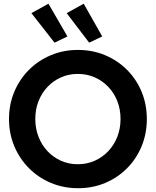

<svg xmlns="http://www.w3.org/2000/svg" viewBox="-20 -993 829 1021"><path d="M395.1 7.8Q318.1 7.8 251.3 -20.1Q184.5 -48 134.4 -98.2Q84.2 -148.4 56.1 -215.4Q27.9 -282.4 27.9 -360.4Q27.9 -438.1 56 -504.9Q84 -571.6 133.9 -621.6Q183.9 -671.5 250.6 -699.5Q317.2 -727.5 394.3 -727.5Q472.3 -727.5 538.9 -699.5Q605.6 -671.5 655.5 -621.6Q705.4 -571.6 733.1 -504.8Q760.8 -437.9 760.8 -359.9Q760.8 -282.2 733.1 -215.3Q705.4 -148.4 655.5 -98.2Q605.6 -48 539.2 -20.1Q472.7 7.8 395.1 7.8ZM393.7 -119.7Q442.2 -119.7 483.7 -138.2Q525.1 -156.6 555.9 -189.3Q586.7 -222 603.9 -265.8Q621 -309.6 621 -360.4Q621 -412 603.6 -455.7Q586.3 -499.3 555.3 -531.7Q524.3 -564.1 482.9 -582Q441.5 -600 393.7 -600Q346.3 -600 305.3 -582Q264.2 -564.1 233.3 -531.7Q202.4 -499.3 185.1 -455.7Q167.7 -412 167.7 -360.4Q167.7 -309.4 184.9 -265.5Q202 -221.6 232.7 -189Q263.4 -156.4 304.5 -138Q345.7 -119.7 393.7 -119.7ZM270 -766.1 147 -923.1 237.6 -973.3 338.6 -799.2ZM454.2 -766.1 334.5 -923.1 425.2 -973.3 523.6 -799.2Z"/></svg>

Font: Reddit Sans
Style: Regular
Weight: 400
Designer: Stephen Hutchings
Foundry: Reddit
Version: Version 1.014